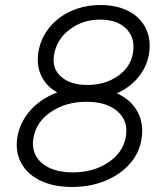

<svg xmlns="http://www.w3.org/2000/svg" viewBox="-20 -732 655 764"><path d="M49 -186Q59 -244 97.5 -289Q136 -334 195 -359Q254 -384 325 -384Q398 -384 451 -358Q504 -332 528.5 -285Q553 -238 543 -178Q534 -122 495.5 -79Q457 -36 397.5 -12Q338 12 267 12Q194 12 141.5 -13Q89 -38 64.5 -83Q40 -128 49 -186ZM481 -190Q491 -251 447.5 -289Q404 -327 324 -327Q242 -327 182.5 -286.5Q123 -246 113 -182Q106 -142 123.5 -111Q141 -80 179 -63Q217 -46 269 -46Q352 -46 411.5 -86Q471 -126 481 -190ZM133 -526Q142 -580 176.5 -622.5Q211 -665 264 -688.5Q317 -712 380 -712Q445 -712 492 -687.5Q539 -663 560.5 -618.5Q582 -574 573 -518Q564 -465 529.5 -423.5Q495 -382 442 -359.5Q389 -337 326 -337Q261 -337 214 -361Q167 -385 145.5 -428Q124 -471 133 -526ZM509 -521Q519 -580 483 -617Q447 -654 379 -654Q309 -654 257 -614.5Q205 -575 195 -513Q186 -460 223 -427Q260 -394 327 -394Q398 -394 449 -429.5Q500 -465 509 -521Z"/></svg>

Font: Oak Sans Light Italic
Style: Regular
Weight: 400
Italic angle: -9.5°
Foundry: Erik Kennedy, Walven
Version: Version 1.000;Glyphs 3.1.2 (3151)